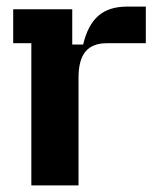

<svg xmlns="http://www.w3.org/2000/svg" viewBox="-20 -562 486 582"><path d="M75 -431H20V-534H199V-427H232Q246 -486 278 -514Q310 -542 365 -542H422V-431H304Q260 -431 239 -405.5Q218 -380 218 -326V0H75Z"/></svg>

Font: Mozilla Headline BETA
Style: Bold
Weight: 700
Designer: Studio DRAMA
Foundry: Studio DRAMA
Version: Version 0.100